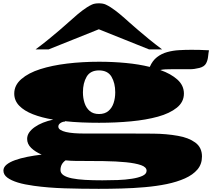

<svg xmlns="http://www.w3.org/2000/svg" viewBox="-20 -912 1311 1178"><path d="M585.4 246.6Q477.5 246.6 376.5 243.4Q275.4 240.2 187.5 228Q159.2 224.1 135 219.2Q110.8 214.4 89.8 208Q48.3 195.3 24.7 177.5Q1 159.7 1 134.3Q1 114.3 20 98.4Q39.1 82.5 71.8 70.8Q104 59.1 146.5 50.5Q189 42 235.8 36.6Q195.8 19.5 171.1 -4.6Q146.5 -28.8 146.5 -59.6Q146.5 -81.1 159.2 -99.4Q171.9 -117.7 193.8 -132.8Q237.3 -163.1 306.6 -178.2Q235.8 -189.9 182.1 -210.9Q128.4 -231.9 97.9 -263.4Q67.4 -294.9 67.4 -337.9Q67.4 -389.2 111.1 -427Q154.8 -464.8 227.1 -487.8Q298.8 -510.7 392.1 -522Q485.4 -533.2 587.9 -533.2Q672.9 -533.2 752.2 -525.6Q831.5 -518.1 898.9 -501.5Q915.5 -540 943.4 -561.5Q971.2 -583 1006.1 -592.5Q1041 -602.1 1078.4 -604.2Q1115.7 -606.4 1151.4 -606.4Q1174.3 -606.4 1201.9 -606Q1229.5 -605.5 1262.2 -603.5Q1259.3 -589.8 1256.8 -565.9Q1254.4 -542 1244.6 -523.4Q1233.9 -502.9 1203.1 -495.1Q1172.4 -487.3 1145 -487.3H1031.7Q1013.2 -487.3 995.8 -486.6Q978.5 -485.8 963.4 -482.4Q1028.8 -459.5 1068.6 -423.6Q1108.4 -387.7 1108.4 -337.9Q1108.4 -286.1 1064.9 -251.2Q1021.5 -216.3 949.2 -196.3Q876.5 -176.3 783.9 -167.5Q691.4 -158.7 587.9 -158.7Q533.2 -158.7 480.5 -160.9Q427.7 -163.1 378.4 -168.5L378.9 -166Q364.3 -166 351.1 -157.2Q337.9 -148.4 337.9 -135.3Q337.9 -123.5 350.8 -115.2Q363.8 -106.9 384.8 -102.1Q406.2 -97.2 433.8 -95Q461.4 -92.8 491.7 -92.8H750.5Q839.4 -92.8 920.2 -92Q1001 -91.3 1071.8 -78.6Q1137.2 -67.4 1178.2 -37.4Q1219.2 -7.3 1219.2 48.3Q1219.2 95.2 1191.4 127.9Q1163.6 160.6 1115 182.4Q1066.4 204.1 1003.4 217.3Q941.4 230 869.9 236.3Q798.3 242.7 725.3 244.6Q652.3 246.6 585.4 246.6ZM587.4 -212.4Q623 -212.4 645 -231Q667 -249.5 677 -279.8Q687 -310.1 687 -345.7Q687 -402.3 664.1 -441.2Q641.1 -480 587.4 -480Q534.2 -480 511.5 -441.2Q488.8 -402.3 488.8 -345.7Q488.8 -310.5 498.8 -280Q508.8 -249.5 530.5 -231Q552.2 -212.4 587.4 -212.4ZM607.9 194.3Q655.3 194.3 702.6 192.6Q750 190.9 789.1 184.6Q828.6 178.7 854 167Q879.4 155.3 879.4 135.7Q879.4 113.3 845.5 101.3Q811.5 89.4 753.4 83.5Q694.8 77.6 614.5 76.4Q534.2 75.2 441.4 75.2Q426.8 75.2 411.9 74.2Q397 73.2 382.3 71.8Q351.1 93.8 351.1 130.9Q351.1 150.4 369.4 162.8Q387.7 175.3 421.4 182.1Q455.1 189 502.4 191.7Q549.8 194.3 607.9 194.3ZM198.2 -608.9Q221.2 -626 241.5 -641.8Q261.7 -657.7 279.8 -672.4Q315.9 -701.7 344.5 -726.3Q373 -751 396 -771.5Q429.2 -801.8 457.5 -825.4Q485.8 -849.1 513.7 -867.2Q527.8 -876.5 544.2 -884Q560.5 -891.6 586.4 -891.6Q612.3 -891.6 628.7 -884Q645 -876.5 659.2 -867.2Q687 -849.1 715.3 -825.4Q743.7 -801.8 776.9 -771.5L828.6 -726.6Q857.4 -701.7 893.3 -672.4Q929.2 -643.1 974.6 -608.9H894.5L586.4 -732.4L278.3 -608.9Z"/></svg>

Font: Asset
Style: Regular
Weight: 400
Version: Version 1.003; ttfautohint (v1.8.4.7-5d5b)